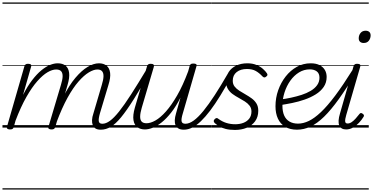

<svg xmlns="http://www.w3.org/2000/svg" viewBox="-20 -1030 3012 1550"><path d="M793 17Q767 17 751.5 7.5Q736 -2 729 -19.5Q722 -37 723 -61Q724 -85 734 -114L802 -345Q815 -387 815.5 -414Q816 -441 804 -455Q792 -469 766 -469Q736 -469 697 -445.5Q658 -422 614 -372Q570 -322 525 -240.5Q480 -159 437 -44L413 -43Q449 -164 494 -253.5Q539 -343 589 -402Q639 -461 687.5 -490Q736 -519 779 -519Q816 -519 840 -500Q864 -481 869 -442Q874 -403 855 -343L787 -116Q774 -71 777.5 -51Q781 -31 806 -31Q816 -31 820.5 -23.5Q825 -16 823.5 -7Q822 2 814.5 9.5Q807 17 793 17ZM60 15Q48 15 40.5 10Q33 5 36 -6L177 -495Q181 -506 187 -510.5Q193 -515 206 -515Q223 -515 229 -509Q235 -503 231 -491L166 -264Q202 -334 239.5 -383Q277 -432 313.5 -462Q350 -492 383.5 -505.5Q417 -519 446 -519Q485 -519 509 -500Q533 -481 538 -442Q543 -403 525 -343L426 -4Q422 6 416 10.5Q410 15 395 15Q383 15 375 10Q367 5 371 -6L472 -345Q485 -387 485.5 -414Q486 -441 473.5 -455Q461 -469 433 -469Q402 -469 363.5 -446.5Q325 -424 281.5 -375Q238 -326 193 -247Q148 -168 105 -55L91 -4Q88 6 81.5 10.5Q75 15 60 15ZM0 490H964V500H0ZM0 -20H964V0H0ZM0 -505H964V-500H0ZM0 -1010H964V-1000H0Z M794 17Q783 17 778 9.5Q773 2 774.5 -7Q776 -16 784 -23.5Q792 -31 807 -31Q835 -31 867.5 -54.5Q900 -78 941.5 -130Q983 -182 1038 -267.5Q1093 -353 1167 -476Q1172 -486 1181.5 -485Q1191 -484 1196.5 -477Q1202 -470 1197 -460Q1118 -321 1060 -229Q1002 -137 957.5 -83Q913 -29 874 -6Q835 17 794 17ZM964 490V500ZM964 -20V0ZM964 -505V-500ZM964 -1010V-1000Z M1150 15Q1114 15 1089 -3Q1064 -21 1057.5 -60Q1051 -99 1069 -162L1167 -495Q1171 -506 1177 -510.5Q1183 -515 1197 -515Q1213 -515 1219 -509Q1225 -503 1222 -491L1124 -159Q1112 -118 1111.5 -90Q1111 -62 1123.5 -48.5Q1136 -35 1163 -35Q1195 -35 1235 -57.5Q1275 -80 1319.5 -130Q1364 -180 1410 -259.5Q1456 -339 1499 -454L1511 -497Q1515 -509 1521 -513Q1527 -517 1541 -517Q1557 -517 1563.5 -512Q1570 -507 1566 -495L1456 -115Q1442 -70 1446 -50.5Q1450 -31 1477 -31Q1487 -31 1491.5 -23.5Q1496 -16 1494.5 -7Q1493 2 1485.5 9.5Q1478 17 1464 17Q1437 17 1421 7.5Q1405 -2 1397.5 -19Q1390 -36 1391 -60Q1392 -84 1401 -114L1437 -242Q1401 -171 1362.5 -122Q1324 -73 1286.5 -43Q1249 -13 1214 1Q1179 15 1150 15ZM964 490H1635V500H964ZM964 -20H1635V0H964ZM964 -505H1635V-500H964ZM964 -1010H1635V-1000H964Z M1464 17Q1453 17 1448.5 9.5Q1444 2 1445.5 -7Q1447 -16 1455 -23.5Q1463 -31 1477 -31Q1508 -31 1544 -57Q1580 -83 1622 -134.5Q1664 -186 1713.5 -262Q1763 -338 1820 -437Q1826 -447 1835.5 -445.5Q1845 -444 1851 -436Q1857 -428 1851 -418Q1802 -329 1759 -259Q1716 -189 1677 -137.5Q1638 -86 1602 -51.5Q1566 -17 1532 0Q1498 17 1464 17ZM1634 490H1684V500H1634ZM1634 -20H1684V0H1634ZM1634 -505H1684V-500H1634ZM1634 -1010H1684V-1000H1634Z M1877 19Q1834 19 1802.5 11Q1771 3 1750 -10Q1729 -23 1714 -36Q1706 -44 1705.5 -52Q1705 -60 1713 -68Q1721 -76 1728 -77Q1735 -78 1744 -70Q1774 -48 1807.5 -37.5Q1841 -27 1879 -27Q1916 -27 1945.5 -38.5Q1975 -50 1992.5 -73Q2010 -96 2010 -130Q2010 -157 1995 -176.5Q1980 -196 1956.5 -211Q1933 -226 1907 -240Q1881 -254 1857.5 -271Q1834 -288 1819.5 -312.5Q1805 -337 1805 -372Q1805 -416 1826.5 -449Q1848 -482 1887 -500.5Q1926 -519 1977 -519Q2018 -519 2049.5 -506Q2081 -493 2102.5 -474Q2124 -455 2135 -438Q2140 -430 2139 -424Q2138 -418 2127 -410Q2120 -404 2113 -405Q2106 -406 2099 -413Q2072 -442 2044 -457.5Q2016 -473 1973 -473Q1922 -473 1890.5 -448Q1859 -423 1859 -378Q1859 -351 1873.5 -332Q1888 -313 1911.5 -298Q1935 -283 1961.5 -268Q1988 -253 2011.5 -236Q2035 -219 2050 -195Q2065 -171 2065 -136Q2065 -86 2039.5 -51Q2014 -16 1971.5 1.5Q1929 19 1877 19ZM1685 490H2164V500H1685ZM1685 -20H2164V0H1685ZM1685 -505H2164V-500H1685ZM1685 -1010H2164V-1000H1685Z M2378 17Q2321 17 2282 -6.5Q2243 -30 2223.5 -72.5Q2204 -115 2204 -172Q2204 -240 2226 -302Q2248 -364 2286.5 -413Q2325 -462 2376.5 -490.5Q2428 -519 2488 -519Q2532 -519 2560.5 -504Q2589 -489 2603 -464.5Q2617 -440 2617 -409Q2617 -363 2593 -328Q2569 -293 2528.5 -268Q2488 -243 2439 -226Q2390 -209 2338.5 -198.5Q2287 -188 2240 -181L2244 -227Q2286 -232 2330 -241.5Q2374 -251 2414.5 -264Q2455 -277 2488 -296.5Q2521 -316 2540 -342.5Q2559 -369 2559 -403Q2559 -437 2537.5 -453.5Q2516 -470 2481 -470Q2434 -470 2394 -445.5Q2354 -421 2324 -379Q2294 -337 2277 -284Q2260 -231 2260 -176Q2260 -130 2274 -98Q2288 -66 2316.5 -49Q2345 -32 2386 -32Q2396 -32 2400 -24.5Q2404 -17 2402 -7.5Q2400 2 2394.5 9.5Q2389 17 2378 17ZM2144 490H2632V500H2144ZM2144 -20H2632V0H2144ZM2144 -505H2632V-500H2144ZM2144 -1010H2632V-1000H2144Z M2377 17Q2368 17 2364 9.5Q2360 2 2361 -7.5Q2362 -17 2368 -24.5Q2374 -32 2385 -32Q2428 -32 2473 -53.5Q2518 -75 2570.5 -124.5Q2623 -174 2686 -258Q2749 -342 2827 -467Q2831 -475 2839.5 -472Q2848 -469 2854 -462Q2860 -455 2856 -446Q2779 -319 2715.5 -230.5Q2652 -142 2596 -87.5Q2540 -33 2486.5 -8Q2433 17 2377 17ZM2631 490V500ZM2631 -20V0ZM2631 -505V-500ZM2631 -1010V-1000Z M2774 15Q2733 15 2719 -17Q2705 -49 2725 -115L2834 -495Q2838 -506 2844 -510.5Q2850 -515 2863 -515Q2880 -515 2886 -509Q2892 -503 2888 -491L2775 -101Q2765 -67 2766.5 -50Q2768 -33 2786 -33Q2803 -33 2819.5 -44.5Q2836 -56 2851.5 -73.5Q2867 -91 2881 -109Q2887 -117 2893 -117.5Q2899 -118 2906 -113Q2917 -106 2918 -99.5Q2919 -93 2915 -87Q2900 -62 2878 -38.5Q2856 -15 2829.5 0Q2803 15 2774 15ZM2916 -683Q2898 -683 2887 -692.5Q2876 -702 2876 -721Q2876 -745 2890.5 -763.5Q2905 -782 2932 -782Q2950 -782 2961 -772.5Q2972 -763 2972 -744Q2972 -721 2958 -702Q2944 -683 2916 -683ZM2632 490H2957V500H2632ZM2632 -20H2957V0H2632ZM2632 -505H2957V-500H2632ZM2632 -1010H2957V-1000H2632Z"/></svg>

Font: Playwrite AU NSW Guides
Style: Regular
Weight: 400
Designer: Veronika Burian, José Scaglione
Foundry: TypeTogether
Version: Version 1.003